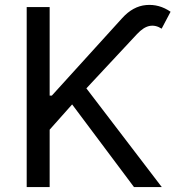

<svg xmlns="http://www.w3.org/2000/svg" viewBox="-20 -756 718 776"><path d="M87.9 0V-727.5H180.7V-369.6H189.5L474.1 -683.1Q517.6 -731 570.6 -735.6Q623.5 -740.2 669.4 -708.5L633.3 -640.1Q608.9 -655.8 584.5 -651.1Q560.1 -646.5 533.7 -618.2L329.1 -398.9L633.8 0H521.5L271.5 -334L180.7 -231.9V0Z"/></svg>

Font: Inter-Regular
Style: Regular
Weight: 400
Designer: Rasmus Andersson
Foundry: rsms
Version: Version 4.000;git-a52131595